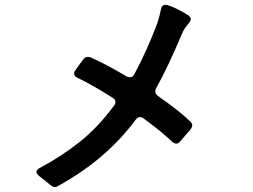

<svg xmlns="http://www.w3.org/2000/svg" viewBox="-20 -765 1040 790"><path d="M619 -389Q619 -379 630 -370Q715 -311 762 -266Q771 -257 771 -249Q771 -243 764 -232Q756 -224 736 -200L722 -184Q714 -174 705 -174Q698 -174 688 -182Q651 -218 572 -277Q565 -283 556 -283Q546 -283 538 -272Q476 -189 397.5 -122Q319 -55 216 2Q210 5 205 5Q200 5 192.5 0Q185 -5 176 -13Q161 -26 142 -40Q130 -49 130 -58Q130 -67 142 -73Q234 -122 308.5 -181.5Q383 -241 449 -330Q455 -338 455 -346Q455 -356 443 -363Q361 -415 299 -445Q285 -451 285 -462Q285 -470 291 -477Q303 -495 323 -521Q330 -531 342 -531Q348 -531 355 -528Q418 -500 500 -451Q507 -447 514 -447Q526 -447 533 -460Q586 -559 627 -669Q638 -703 642 -725Q645 -745 661 -745Q666 -745 669 -744Q701 -734 740 -711Q744 -708 751 -704.5Q758 -701 761 -696Q765 -692 765 -686Q765 -679 754 -666Q747 -658 740 -647.5Q733 -637 727 -622Q671 -489 623 -403Q619 -396 619 -389Z"/></svg>

Font: Shippori Gochic B2 Bold
Style: Regular
Weight: 700
Designer: FONTDASU
Foundry: FONTDASU / Google Inc. / but / Adobe
Version: Version 1.130